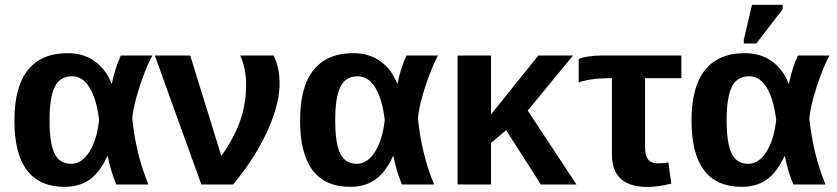

<svg xmlns="http://www.w3.org/2000/svg" viewBox="-20 -756 3430 787"><path d="M419.9 -115.7Q389.6 -49.8 347.7 -20Q305.7 9.8 244.6 9.8Q39.1 9.8 39.1 -261.7Q39.1 -400.4 94.5 -469.2Q149.9 -538.1 257.3 -538.1Q321.3 -538.1 367.4 -505.6Q413.6 -473.1 437 -413.6H438.5Q450.7 -474.1 475.1 -528.3H604.5Q588.4 -499 570.6 -452.6Q552.7 -406.2 539.3 -357.7Q525.9 -309.1 522 -271.5Q537.1 -122.6 588.4 0H456.5Q444.3 -29.3 435.8 -58.3Q427.2 -87.4 421.9 -115.7ZM183.1 -263.2Q183.1 -168 203.9 -126.2Q224.6 -84.5 271.5 -84.5Q314.9 -84.5 346.2 -133.8Q377.4 -183.1 386.2 -264.6Q375.5 -351.6 346.9 -397.5Q318.4 -443.4 275.4 -443.4Q225.6 -443.4 204.3 -399.9Q183.1 -356.4 183.1 -263.2Z M1126 -413.1Q1126 -355 1102.3 -284.9Q1078.6 -214.8 1035.9 -141.8Q993.2 -68.8 935.5 0H805.2L614.7 -528.3H759.8L887.2 -116.7Q941.4 -193.8 965.1 -262.7Q988.8 -331.5 988.8 -408.7Q988.8 -475.6 964.8 -528.3H1101.6Q1126 -480.5 1126 -413.1Z M1590.8 -115.7Q1560.5 -49.8 1518.6 -20Q1476.6 9.8 1415.5 9.8Q1210 9.8 1210 -261.7Q1210 -400.4 1265.4 -469.2Q1320.8 -538.1 1428.2 -538.1Q1492.2 -538.1 1538.3 -505.6Q1584.5 -473.1 1607.9 -413.6H1609.4Q1621.6 -474.1 1646 -528.3H1775.4Q1759.3 -499 1741.5 -452.6Q1723.6 -406.2 1710.2 -357.7Q1696.8 -309.1 1692.9 -271.5Q1708 -122.6 1759.3 0H1627.4Q1615.2 -29.3 1606.7 -58.3Q1598.1 -87.4 1592.8 -115.7ZM1354 -263.2Q1354 -168 1374.8 -126.2Q1395.5 -84.5 1442.4 -84.5Q1485.8 -84.5 1517.1 -133.8Q1548.3 -183.1 1557.1 -264.6Q1546.4 -351.6 1517.8 -397.5Q1489.3 -443.4 1446.3 -443.4Q1396.5 -443.4 1375.2 -399.9Q1354 -356.4 1354 -263.2Z M1992.7 -170.4V0H1855.5V-528.3H1992.7V-287.1L2186.5 -528.3H2328.6L2143.1 -302.7L2342.8 0H2196.8L2054.7 -222.2Z M2475.1 -435.5Q2435.1 -435.5 2398.9 -429.7Q2362.8 -423.8 2352.1 -417.5V-514.2Q2363.8 -520 2389.9 -524.2Q2416 -528.3 2441.4 -528.3H2772.9V-435.5H2624V-152.3Q2624 -118.7 2636.5 -102.5Q2648.9 -86.4 2680.2 -86.4Q2697.3 -86.4 2719.7 -90.3L2731.4 -3.4Q2713.9 1.5 2684.8 5.9Q2655.8 10.3 2634.3 10.3Q2488.3 10.3 2488.3 -122.6V-435.5Z M3195.3 -115.7Q3165 -49.8 3123 -20Q3081.1 9.8 3020 9.8Q2814.5 9.8 2814.5 -261.7Q2814.5 -400.4 2869.9 -469.2Q2925.3 -538.1 3032.7 -538.1Q3096.7 -538.1 3142.8 -505.6Q3189 -473.1 3212.4 -413.6H3213.9Q3226.1 -474.1 3250.5 -528.3H3379.9Q3363.8 -499 3345.9 -452.6Q3328.1 -406.2 3314.7 -357.7Q3301.3 -309.1 3297.4 -271.5Q3312.5 -122.6 3363.8 0H3231.9Q3219.7 -29.3 3211.2 -58.3Q3202.6 -87.4 3197.3 -115.7ZM2958.5 -263.2Q2958.5 -168 2979.2 -126.2Q3000 -84.5 3046.9 -84.5Q3090.3 -84.5 3121.6 -133.8Q3152.8 -183.1 3161.6 -264.6Q3150.9 -351.6 3122.3 -397.5Q3093.8 -443.4 3050.8 -443.4Q3001 -443.4 2979.7 -399.9Q2958.5 -356.4 2958.5 -263.2ZM3188 -718.3 3080.1 -577.6H3028.8V-593.8L3062.5 -736.3H3188Z"/></svg>

Font: Arimo
Style: Bold
Weight: 700
Designer: Steve Matteson
Foundry: Monotype Imaging Inc.
Version: Version 1.33